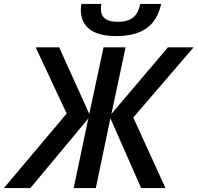

<svg xmlns="http://www.w3.org/2000/svg" viewBox="-75 -954 1002 974"><path d="M263.2 -377.9 106 -713.9H225.1L377.9 -376L450.2 -713.9H562L490.2 -376L776.9 -713.9H907.2L601.1 -357.9L764.2 0H641.1L484.9 -354L411.1 0H298.8L373 -353L79.1 0H-55.2ZM742.7 -934.1Q723.6 -849.1 667.7 -810.1Q611.8 -771 512.7 -771Q426.3 -771 380.6 -804.9Q335 -838.9 335 -906.2Q335 -919.9 338.9 -934.1H439L437 -908.2Q437 -843.3 521 -843.3Q572.8 -843.3 599.9 -865Q627 -886.7 636.7 -934.1Z"/></svg>

Font: Open Sans Semibold
Style: Italic
Weight: 600
Italic angle: -12°
Foundry: Ascender Corporation
Version: Version 1.10